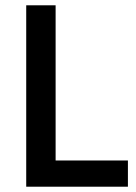

<svg xmlns="http://www.w3.org/2000/svg" viewBox="-20 -705 515 725"><path d="M463 0H79V-685H190V-99H463Z"/></svg>

Font: TitilliumWeb-SemiBold
Style: SemiBold
Weight: 600
Version: Version 1.001;PS 57.000;hotconv 1.0.70;makeotf.lib2.5.55311